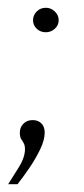

<svg xmlns="http://www.w3.org/2000/svg" viewBox="-20 -362 216 494"><path d="M98 -279Q84 -279 74.5 -288Q65 -297 65 -310Q65 -323 74.5 -332.5Q84 -342 98 -342Q111 -342 121 -332.5Q131 -323 131 -310Q131 -297 121 -288Q111 -279 98 -279ZM1 112Q14 91 28 69Q42 47 44 28Q45 15 42 8.5Q39 2 35 -3.5Q31 -9 31 -21Q31 -34 40 -43.5Q49 -53 64 -53Q78 -53 86.5 -44.5Q95 -36 95 -21Q95 -2 83.5 22Q72 46 56 69.5Q40 93 25 112Z"/></svg>

Font: Alumni Sans Thin Light
Style: Italic
Weight: 300
Italic angle: -8°
Version: Version 1.016